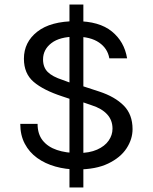

<svg xmlns="http://www.w3.org/2000/svg" viewBox="-20 -732 670 843"><path d="M319 12Q268.5 12 223.2 -0.8Q178 -13.5 143.2 -38.5Q108.5 -63.5 88.8 -101Q69 -138.5 69 -188H145Q145 -143.5 167.5 -115.2Q190 -87 230 -73.5Q270 -60 322 -60Q372.5 -60 406.2 -75Q440 -90 457 -114.5Q474 -139 474 -167Q474 -204.5 450.2 -230.2Q426.5 -256 382 -270L318 -292V-362L416 -330Q484.5 -307.5 523.2 -268.5Q562 -229.5 562 -165Q562 -121 535.5 -80.5Q509 -40 455 -14Q401 12 319 12ZM285 91V-712H346V91ZM304 -292 253 -309Q170.5 -336 127.8 -372.5Q85 -409 85 -474Q85 -547 143.8 -593Q202.5 -639 314 -639Q415.5 -639 470.8 -594.2Q526 -549.5 538 -476H460Q452.5 -519.5 415 -545.2Q377.5 -571 313 -571Q242.5 -571 205.8 -542.8Q169 -514.5 169 -471Q169 -436.5 189.5 -416Q210 -395.5 255 -381L304 -363Z"/></svg>

Font: Karla
Style: Regular
Weight: 400
Designer: Jonathan Pinhorn
Version: Version 2.004;gftools[0.9.33]